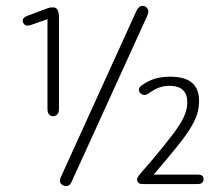

<svg xmlns="http://www.w3.org/2000/svg" viewBox="-20 -624 752 651"><path d="M141 -559V-254Q141 -243 146 -236.5Q151 -230 160 -230Q169 -230 174.5 -236.5Q180 -243 180 -254V-564Q180 -582 175 -591Q170 -600 157 -599Q152 -599 146 -597.5Q140 -596 136 -594L72 -570Q57 -565 57 -554Q57 -547 62 -542Q67 -537 73 -537Q75 -537 78 -538Q81 -539 84 -539ZM187 -25Q183 -17 183 -11Q183 -4 189.5 1.5Q196 7 204 7Q217 7 223 -8L480 -572Q481 -576 482 -579.5Q483 -583 483 -585Q483 -592 477.5 -598Q472 -604 463 -604Q451 -604 443 -588ZM501 -32Q548 -87 578 -124Q608 -161 624.5 -187.5Q641 -214 648 -236Q655 -258 655 -282Q655 -364 558 -364Q529 -364 506.5 -357.5Q484 -351 461 -335Q451 -328 451 -320Q451 -312 457 -307Q463 -302 470 -302Q475 -302 482 -306Q503 -321 519 -327Q535 -333 555 -333Q615 -333 615 -277Q615 -254 604.5 -230Q594 -206 567.5 -170.5Q541 -135 492 -77Q469 -51 459 -39Q449 -27 447 -23Q445 -19 445 -16Q445 0 463 0H651Q670 0 670 -17Q670 -32 651 -32Z"/></svg>

Font: Beiruti Light
Style: Regular
Weight: 300
Designer: Arlette Boutros
Foundry: Boutros
Version: Version 1.41